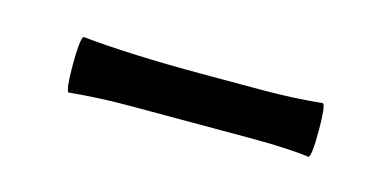

<svg xmlns="http://www.w3.org/2000/svg" viewBox="-26 -373 385 190"><g transform="rotate(15 166.5 -277.5)"><path d="M45 -249Q42 -251 42 -276.5Q42 -302 45 -306Q95 -301 168 -301H230Q261 -301 291 -304Q294 -302 294 -276.5Q294 -251 291 -249Q269 -252 230 -252H168H106Q75 -252 45 -249Z"/></g></svg>

Font: GenSekiGothic TW L
Style: Regular
Weight: 300
Version: Version 1.501;PS 1;hotconv 16.6.51;makeotf.lib2.5.65220